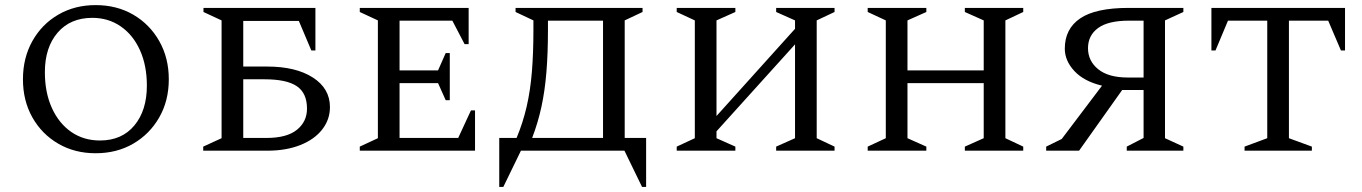

<svg xmlns="http://www.w3.org/2000/svg" viewBox="-20 -591 5340 753"><path d="M355 10Q273 10 208.5 -27.5Q144 -65 107 -130.5Q70 -196 70 -280Q70 -364 107 -430Q144 -496 208.5 -533.5Q273 -571 355 -571Q438 -571 502.5 -533.5Q567 -496 604.5 -430Q642 -364 642 -280Q642 -196 604.5 -130.5Q567 -65 502.5 -27.5Q438 10 355 10ZM372 -40Q458 -40 507 -99Q556 -158 556 -255Q556 -334 529 -394Q502 -454 453.5 -487.5Q405 -521 342 -521Q256 -521 206 -463Q156 -405 156 -308Q156 -228 183.5 -167.5Q211 -107 259.5 -73.5Q308 -40 372 -40Z M1028 0H777V-16L849 -49V-511L778 -544V-560H1217V-393H1201L1152 -509H934V-330H1028Q1140 -330 1207 -287Q1274 -244 1274 -171Q1274 -122 1243.5 -83Q1213 -44 1157.5 -22Q1102 0 1028 0ZM1018 -280H934V-50H1025Q1105 -50 1144.5 -82Q1184 -114 1184 -165Q1184 -226 1144 -253Q1104 -280 1018 -280Z M1391 0V-16L1462 -49V-511L1391 -544V-560H1818V-418H1802L1754 -510H1547V-315H1698L1728 -383H1744V-198H1728L1698 -265H1547V-50H1777L1827 -158H1843V0Z M2002 -544V-560H2500V-544L2430 -511V-50H2514V142H2498L2429 0H2023L1954 142H1938V-50H2006Q2031 -110 2045.5 -173Q2060 -236 2066 -309.5Q2072 -383 2072 -473V-511ZM2345 -50V-510H2129V-473Q2129 -382 2123 -308.5Q2117 -235 2103.5 -172.5Q2090 -110 2067 -50Z M2634 0V-16L2705 -49V-511L2634 -544V-560H2864V-544L2790 -511V-136L3098 -478V-511L3024 -544V-560H3253V-544L3183 -511V-49L3253 -16V0H3024V-16L3098 -49V-417L2790 -76V-49L2864 -16V0Z M3383 0V-16L3454 -49V-511L3383 -544V-560H3613V-544L3539 -511V-315H3838V-511L3764 -544V-560H3993V-544L3923 -511V-49L3993 -16V0H3764V-16L3838 -49V-265H3539V-49L3613 -16V0Z M4212 0H4083V-16L4144 -46L4302 -255Q4231 -272 4193.5 -312.5Q4156 -353 4156 -400Q4156 -478 4216.5 -519Q4277 -560 4406 -560H4621V-544L4549 -511V-49L4621 -16V0H4399V-16L4465 -50V-238H4381ZM4403 -287H4465V-510H4408Q4326 -510 4286.5 -481Q4247 -452 4247 -402Q4247 -352 4287 -319.5Q4327 -287 4403 -287Z M4861 0V-16L4950 -49V-510H4796L4747 -393H4731V-560H5255V-393H5239L5189 -510H5035V-49L5125 -16V0Z"/></svg>

Font: Spectral SC
Style: Regular
Weight: 400
Designer: Jean-Baptiste Levee
Foundry: Production Type
Version: Version 2.001